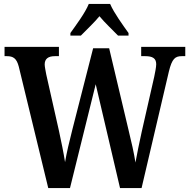

<svg xmlns="http://www.w3.org/2000/svg" viewBox="-20 -951 958 971"><path d="M336 -784V-771H389C416 -799 456 -836 483 -869C509 -837 552 -797 577 -771H630V-784C603 -822 556 -886 537 -931H429C411 -886 363 -822 336 -784ZM75 -614 224 0H334L464 -525L587 0H696L834 -589C850 -655 866 -667 900 -667H917V-714H694V-667H714C752 -667 770 -656 770 -626C770 -612 764 -582 760 -563L697 -286C684 -225 673 -175 665 -129C658 -176 645 -232 629 -298L532 -707H451L346 -296C330 -233 317 -179 309 -131C302 -176 290 -235 278 -290L214 -574C211 -591 206 -614 206 -625C206 -653 223 -667 258 -667H278V-714H3V-667H14C47 -667 64 -656 75 -614Z"/></svg>

Font: Noto Serif Sinhala Condensed SemiBold
Style: Regular
Weight: 600
Width: 3
Designer: Jelle Bosma - Monotype Design Team
Foundry: Monotype Imaging Inc.
Version: Version 2.007